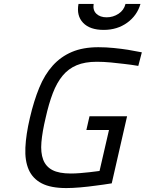

<svg xmlns="http://www.w3.org/2000/svg" viewBox="-20 -946 741 976"><path d="M435 -355H626L548 -14Q505 -7 464 -2Q429 3 388.5 6.5Q348 10 317 10Q238 10 192 -14Q146 -38 126 -83.5Q106 -129 109 -195.5Q112 -262 132 -347Q152 -433 179.5 -500Q207 -567 248 -612.5Q289 -658 345.5 -682Q402 -706 480 -706Q519 -706 558.5 -702Q598 -698 630 -693Q667 -687 701 -680L683 -611Q648 -617 612 -621Q581 -625 543.5 -628.5Q506 -632 472 -632Q412 -632 370 -614.5Q328 -597 298.5 -561.5Q269 -526 248.5 -472.5Q228 -419 212 -347Q195 -276 190.5 -223Q186 -170 199.5 -134.5Q213 -99 246.5 -81.5Q280 -64 340 -64Q362 -64 387 -66Q412 -68 434 -70.5Q456 -73 470.5 -75Q485 -77 486 -77L534 -285H419ZM456 -926Q451 -894 470 -876Q489 -858 522 -858Q555 -858 582.5 -876Q610 -894 618 -926H694Q677 -867 626.5 -830.5Q576 -794 507 -794Q437 -794 402.5 -830Q368 -866 379 -926Z"/></svg>

Font: Panefresco 400wt
Style: Italic
Weight: 400
Foundry: Campivisivi & Chank Co
Version: Version 1.001